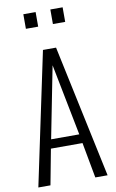

<svg xmlns="http://www.w3.org/2000/svg" viewBox="-110 -1099 697 1155"><g transform="rotate(-10 238.5 -521.0)"><path d="M27 0 198 -810H278L450 0H375L335 -217H142L101 0ZM153 -272H325L239 -709ZM284 -953V-1042H359V-953ZM119 -953V-1042H194V-953Z"/></g></svg>

Font: Oswald Light
Style: Regular
Weight: 300
Designer: Vernon Adams
Foundry: Vernon Adams
Version: Version 4.103;gftools[0.9.33.dev8+g029e19f]